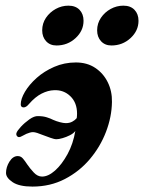

<svg xmlns="http://www.w3.org/2000/svg" viewBox="-20 -658 519 692"><path d="M96.9 14.5Q49.2 14.5 25.4 -1.5Q1.7 -17.5 1.7 -34.7Q1.7 -55.8 14.1 -75.6Q26.6 -95.5 44 -95.5Q55.2 -95.5 62.9 -86.3Q70.6 -77.1 78.6 -64.8Q87.6 -51.5 101.5 -36.5Q115.3 -21.6 131.5 -21.6Q154 -21.6 178.5 -43.4Q203 -65.2 223.4 -102.5Q243.7 -139.8 251.5 -186Q245.3 -177.3 232 -170.6Q218.8 -163.9 205.3 -160.1Q191.9 -156.2 183.6 -156.2Q175.5 -156.2 161.8 -161.3Q148 -166.3 132.6 -172Q123.2 -176 114 -178.9Q104.9 -181.8 98.8 -181.8Q92.6 -181.8 86.5 -179.7Q80.3 -177.6 75.1 -175.6Q66.5 -171.6 59.7 -167.7Q53 -163.8 48.8 -163.8Q44 -163.8 40.8 -168.2Q37.6 -172.5 39.3 -178.5Q41.7 -186.4 55.2 -201Q68.7 -215.6 86.2 -228Q103.7 -240.3 117.2 -239.5Q135.2 -239.5 148.6 -235.2Q162.1 -231 171.7 -226Q182.3 -221.2 195.5 -217.7Q208.7 -214.2 217.3 -214.2Q230.4 -214.2 240.3 -219.4Q250.2 -224.6 256.6 -232.3Q257.2 -236.2 257.4 -240.5Q257.7 -244.8 257.7 -248.5Q257.7 -287.8 233.7 -311.1Q209.7 -334.4 175.1 -332.9Q153 -332.3 129.9 -320.6Q106.9 -308.9 84.4 -283.1Q74.4 -270.9 65.4 -270.9Q54.8 -270.9 54.8 -281.9Q54.8 -301.5 69.9 -327.2Q85 -352.8 111.9 -377Q138.9 -401.1 175.3 -417Q211.7 -432.9 253.4 -432.9Q294.1 -432.9 323.3 -413.3Q352.6 -393.7 368.4 -361.5Q384.3 -329.4 383.5 -290.3Q382.7 -236.9 362.2 -183.2Q341.7 -129.5 304.1 -84.8Q266.4 -40.1 213.8 -12.8Q161.2 14.5 96.9 14.5ZM381.5 -494.1Q358.3 -494.1 344.2 -509.4Q330.1 -524.7 330.1 -548.7Q330.1 -573.7 343.8 -593.9Q357.4 -614 378.9 -625.8Q400.5 -637.6 424.7 -637.6Q450.5 -637.6 464.8 -622.5Q479.2 -607.3 479.2 -583.1Q479.2 -547.2 450.5 -520.7Q421.7 -494.1 381.5 -494.1ZM183.5 -494.1Q160.3 -494.1 146.2 -509.4Q132.1 -524.7 132.1 -548.7Q132.1 -573.7 145.7 -593.9Q159.4 -614 180.9 -625.8Q202.4 -637.6 226.6 -637.6Q252.4 -637.6 266.8 -622.5Q281.1 -607.3 281.1 -583.1Q281.1 -547.2 252.4 -520.7Q223.7 -494.1 183.5 -494.1Z"/></svg>

Font: EB Garamond
Style: Italic
Weight: 400
Italic angle: -17.2°
Designer: Georg Duffner and Octavio Pardo
Foundry: Georg Duffner
Version: Version 1.001